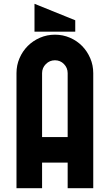

<svg xmlns="http://www.w3.org/2000/svg" viewBox="-20 -993 580 1013"><path d="M67 -607Q67 -649 83 -686Q99 -723 126.5 -750.5Q154 -778 191 -794Q228 -810 270 -810Q312 -810 349 -794Q386 -778 413 -750.5Q440 -723 456 -686Q472 -649 472 -607V0H337V-135H202V0H67ZM337 -270V-607Q337 -635 317.5 -655Q298 -675 270 -675Q242 -675 222 -655Q202 -635 202 -607V-270ZM162 -973 377 -886V-826H162Z"/></svg>

Font: Transit CAT
Style: Regular
Weight: 400
Designer: Peter Wiegel
Foundry: Peter Wiegel
Version: 1.000